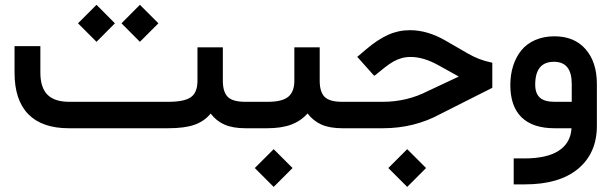

<svg xmlns="http://www.w3.org/2000/svg" viewBox="-20 -521 2484 780"><path d="M473.6 -426.3 548.3 -501.5 623.5 -426.3 548.3 -351.1ZM296.9 -426.3 372.1 -501.5 446.8 -426.3 372.1 -351.1ZM987.3 0H977.1Q926.3 0 892.6 -14.6Q858.9 -29.3 835.9 -59.6Q810.1 -28.3 770.3 -14.2Q730.5 0 662.6 0H259.8Q150.9 0 95 -57.1Q39.1 -114.3 39.1 -225.6V-323.7V-333.5H48.8H134.3H144V-323.7V-226.1Q144 -165.5 172.6 -136.5Q201.2 -107.4 261.2 -107.4H663.6Q729.5 -107.4 755.9 -126.5Q782.2 -145.5 782.2 -192.9V-318.8V-328.6H792H875.5H885.3V-318.8V-192.9Q885.3 -147.5 905.3 -127.4Q925.3 -107.4 976.6 -107.4H987.3Q999.5 -107.4 999.5 -57.1V-51.8Q999.5 0 987.3 0Z M1380.9 0H1370.6Q1320.3 0 1286.6 -14.6Q1252.9 -29.3 1229.5 -60.1Q1202.1 -29.3 1162.6 -14.6Q1123 0 1065.4 0H981.9Q969.7 0 969.7 -51.8V-57.1Q969.7 -107.4 981.9 -107.4H1067.9Q1126.5 -107.4 1151.1 -127.9Q1175.8 -148.4 1175.8 -192.9V-318.8V-328.6H1185.5H1269H1278.8V-318.8V-192.9Q1278.8 -147.5 1298.8 -127.4Q1318.8 -107.4 1370.1 -107.4H1380.9Q1393.1 -107.4 1393.1 -57.1V-51.8Q1393.1 0 1380.9 0ZM1015.1 161.6 1091.8 85 1168.5 161.6 1091.8 238.3Z M1557.6 161.6 1634.3 85 1710.9 161.6 1634.3 238.3ZM1376 -107.4H1534.7Q1633.8 -107.4 1718.8 -151.4L1843.8 -210L1761.2 -255.9Q1700.7 -289.6 1648.4 -289.6Q1628.4 -289.6 1611.1 -284.7Q1593.8 -279.8 1577.9 -270.8Q1562 -261.7 1542 -246.1L1507.8 -218.3L1500.5 -212.9L1494.1 -219.7L1438 -282.7L1431.2 -290L1439 -296.4L1468.8 -321.8Q1515.1 -360.8 1556.9 -379.6Q1598.6 -398.4 1645.5 -398.4Q1716.8 -398.4 1790 -356L1882.3 -302.7Q1926.8 -277.3 1972.2 -268.1L1980 -266.1V-258.3V-170.4V-164.6L1974.6 -161.6L1770.5 -58.6Q1663.6 0 1535.6 0H1376Q1363.8 0 1363.8 -51.8V-57.1Q1363.8 -107.4 1376 -107.4Z M2404.8 -179.7V-9.8Q2404.8 101.1 2328.6 164.6Q2252.4 228 2112.8 228H2076.7H2066.9V218.3V132.3V122.6H2076.7H2109.9Q2202.1 122.6 2250.2 91.1Q2298.3 59.6 2301.8 0H2232.9Q2144.5 0 2098.9 -44.4Q2053.2 -88.9 2053.2 -175.3Q2053.2 -217.8 2064.7 -253.7Q2076.2 -289.6 2097.9 -316.4Q2119.6 -343.3 2154.3 -358.4Q2189 -373.5 2232.4 -373.5Q2313.5 -373.5 2359.1 -321Q2404.8 -268.6 2404.8 -179.7ZM2154.3 -177.2Q2154.3 -141.6 2173.1 -124.5Q2191.9 -107.4 2232.4 -107.4H2302.7V-180.2Q2302.7 -270 2230.5 -270Q2154.3 -270 2154.3 -177.2Z"/></svg>

Font: Shabnam Medium FD-WOL
Style: Medium-FD-WOL
Weight: 500
Foundry: DejaVu fonts team - Redesigned by Saber Rastikerdar - Based on Vazir font
Version: Version 5.0.1